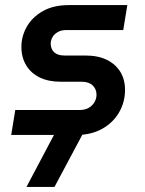

<svg xmlns="http://www.w3.org/2000/svg" viewBox="-20 -531 571 754"><path d="M24 -1 40 -99H292Q313 -99 327.5 -107Q342 -115 350.5 -129Q359 -143 359 -159Q359 -181 344 -195.5Q329 -210 301 -210H218Q170 -210 135.5 -227Q101 -244 82.5 -275Q64 -306 64 -347Q64 -389 85.5 -426.5Q107 -464 148.5 -487.5Q190 -511 251 -511H480L464 -413H240Q221 -413 207.5 -405.5Q194 -398 187 -386.5Q180 -375 179 -361Q179 -339 192.5 -326Q206 -313 233 -313H315Q365 -313 399.5 -296Q434 -279 452.5 -249Q471 -219 471 -178Q471 -130 447.5 -89.5Q424 -49 381 -25Q338 -1 280 -1ZM84 203 203 -22H314L194 203Z"/></svg>

Font: MuseoModerno Medium
Style: Italic
Weight: 500
Italic angle: -9°
Designer: Pablo Cosgaya, Héctor Gatti, Marcela Romero, and the Authors of The MuseoModerno Project.
Foundry: Omnibus-Type Team
Version: Version 1.003